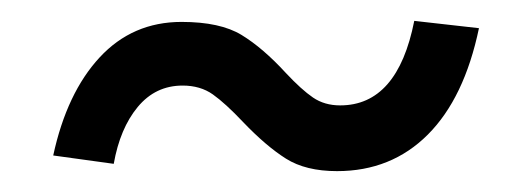

<svg xmlns="http://www.w3.org/2000/svg" viewBox="-20 -347 509 184"><path d="M213 -230Q196 -248 184 -256.5Q172 -265 155 -265Q129 -265 112 -244.5Q95 -224 89 -190L31 -198Q44 -258 75.5 -292Q107 -326 154 -326Q191 -326 211.5 -313.5Q232 -301 254 -277Q269 -261 280 -253.5Q291 -246 306 -246Q361 -246 377 -327L439 -320Q425 -253 390 -218Q355 -183 303 -183Q273 -183 254 -195Q235 -207 213 -230Z"/></svg>

Font: Decalotype
Style: Italic
Weight: 400
Italic angle: -12°
Designer: Alfredo Marco Pradil
Foundry: Alfredo Marco Pradil
Version: Version 1.0